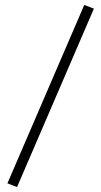

<svg xmlns="http://www.w3.org/2000/svg" viewBox="-20 -744 410 777"><path d="M10 -2 321 -724 360 -709 49 13Z"/></svg>

Font: Julius Sans One
Style: Regular
Weight: 400
Designer: Luciano Vergara
Foundry: LatinoType
Version: Version 1.001